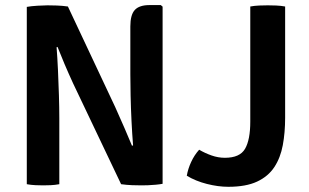

<svg xmlns="http://www.w3.org/2000/svg" viewBox="-20 -708 1188 738"><path d="M83 -681.5Q99 -684.5 123.8 -686Q148.5 -687.5 162.5 -687.5Q176.5 -687.5 198.5 -686.8Q220.5 -686 241 -683L207 -529.5L197.5 -526.5Q200.5 -487.5 202.8 -439.2Q205 -391 206.5 -342.2Q208 -293.5 208 -254V0Q191.5 3 175.5 3.8Q159.5 4.5 146.5 4.5Q134.5 4.5 116.8 3.8Q99 3 83 0ZM261 -387.5Q243.5 -425.5 228.2 -461.5Q213 -497.5 201 -528L138.5 -601L241 -683L423 -296Q442 -254.5 458.5 -215.8Q475 -177 487.5 -147.5L555 -75.5L445.5 0ZM605 -682.5V-1.5Q594.5 0.5 579.2 2Q564 3.5 549.2 4Q534.5 4.5 524.5 4.5Q509 4.5 488 3.8Q467 3 445.5 0L481 -146.5L491.5 -149Q488 -192.5 485.5 -243Q483 -293.5 482 -341Q481 -388.5 481 -423V-606.5Q481 -651 498.2 -669.8Q515.5 -688.5 555 -688.5H598ZM745.5 -132.5Q767.5 -119.5 793 -110.5Q818.5 -101.5 844.5 -101.5Q902 -101.5 922 -136.2Q942 -171 942 -240.5V-683Q958 -686 977 -686.8Q996 -687.5 1009.5 -687.5Q1023.5 -687.5 1041.8 -686.8Q1060 -686 1076 -683V-255.5Q1076 -198.5 1067 -150Q1058 -101.5 1034.5 -65.8Q1011 -30 968.2 -10Q925.5 10 857.5 10Q818.5 10 775.2 -1Q732 -12 698 -32.5Q702.5 -59 714.8 -85.5Q727 -112 745.5 -132.5Z"/></svg>

Font: Signika Light SemiBold
Style: Regular
Weight: 600
Version: Version 2.003;gftools[0.9.32]